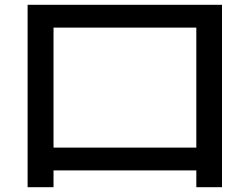

<svg xmlns="http://www.w3.org/2000/svg" viewBox="-20 -740 1040 800"><path d="M95 40V-720H905V40H798V-30H203V40ZM203 -125H798V-625H203Z"/></svg>

Font: M PLUS 1 Medium
Style: Regular
Weight: 500
Designer: Coji Morishita
Foundry: UNDERFOREST DESIGN
Version: Version 1.001